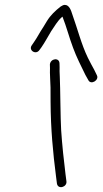

<svg xmlns="http://www.w3.org/2000/svg" viewBox="-20 -736 424 787"><path d="M184.5 -472 184.9 -457C184.4 -446.3 184.6 -432.3 185.5 -415C187 -397.7 187.6 -365.3 187.3 -318C188 -205.5 197.1 -110.4 209.5 -14L213.3 16C217.1 42.3 255.8 31.1 252.3 7L248.4 -23C242.3 -70.6 234.3 -146.3 230.7 -202C227.7 -248 227.3 -377.6 225.1 -421C224.2 -437.7 223.9 -451 224.3 -461L223.9 -476C223.4 -501.6 187.1 -496.8 184.5 -472ZM141.7 -531 149.8 -542C165.1 -564.2 175.1 -583.9 189.7 -608C204.3 -629.1 214.6 -648.6 232.7 -665C234.1 -665.7 235.2 -666.7 236 -668C252.8 -625.6 263.5 -582.4 279.6 -540C293.4 -502 313.9 -462.1 330 -429L341.8 -408C352.2 -385.7 388.2 -407.8 376.9 -428L366.2 -450C358.3 -464 349.7 -480.3 340.3 -499C313.6 -553.8 297.7 -618.2 276.1 -678C271.8 -691.2 264.8 -716 245.5 -716C239.2 -716 233.6 -712 228.3 -709C206.8 -692.1 187 -673.7 172 -649L157.5 -625C143.2 -604.2 133.2 -583.1 119 -563L110.8 -551C94.8 -530.3 126.9 -509.1 141.7 -531Z"/></svg>

Font: Just Breathe
Style: Obl2
Weight: 400
Foundry: Cannot Into Space Fonts
Version: Version 0.72